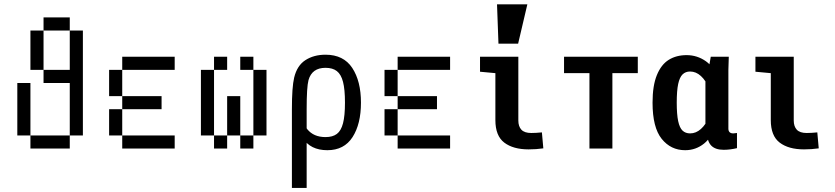

<svg xmlns="http://www.w3.org/2000/svg" viewBox="-20 -708 3978 915"><path d="M250 -62.5V0H187.5V-62.5ZM312.5 -62.5V0H250V-62.5ZM375 -125V-62.5H312.5V-125ZM375 -187.5V-125H312.5V-187.5ZM375 -250V-187.5H312.5V-250ZM375 -312.5V-250H312.5V-312.5ZM375 -375V-312.5H312.5V-375ZM375 -437.5V-375H312.5V-437.5ZM312.5 -625V-562.5H250V-625ZM250 -625V-562.5H187.5V-625ZM375 -562.5V-500H312.5V-562.5ZM375 -500V-437.5H312.5V-500ZM125 -312.5V-250H62.5V-312.5ZM125 -125V-62.5H62.5V-125ZM125 -187.5V-125H62.5V-187.5ZM187.5 -62.5V0H125V-62.5ZM125 -250V-187.5H62.5V-250ZM187.5 -500V-437.5H125V-500ZM187.5 -562.5V-500H125V-562.5ZM187.5 -437.5V-375H125V-437.5ZM250 -375V-312.5H187.5V-375ZM312.5 -375V-312.5H250V-375Z M750 -62.5V0H687.5V-62.5ZM687.5 -62.5V0H625V-62.5ZM625 -62.5V0H562.5V-62.5ZM562.5 -125V-62.5H500V-125ZM562.5 -187.5V-125H500V-187.5ZM562.5 -312.5V-250H500V-312.5ZM562.5 -375V-312.5H500V-375ZM625 -437.5V-375H562.5V-437.5ZM687.5 -437.5V-375H625V-437.5ZM750 -437.5V-375H687.5V-437.5ZM625 -250V-187.5H562.5V-250ZM687.5 -250V-187.5H625V-250ZM750 -250V-187.5H687.5V-250ZM812.5 -437.5V-375H750V-437.5ZM812.5 -62.5V0H750V-62.5Z M1000 -125V-62.5H937.5V-125ZM1000 -187.5V-125H937.5V-187.5ZM1000 -250V-187.5H937.5V-250ZM1000 -312.5V-250H937.5V-312.5ZM1062.5 -62.5V0H1000V-62.5ZM1125 -125V-62.5H1062.5V-125ZM1125 -187.5V-125H1062.5V-187.5ZM1125 -250V-187.5H1062.5V-250ZM1250 -312.5V-250H1187.5V-312.5ZM1250 -250V-187.5H1187.5V-250ZM1250 -187.5V-125H1187.5V-187.5ZM1187.5 -62.5V0H1125V-62.5ZM1250 -125V-62.5H1187.5V-125ZM1187.5 -437.5V-375H1125V-437.5ZM1062.5 -437.5V-375H1000V-437.5ZM1250 -375V-312.5H1187.5V-375ZM1000 -375V-312.5H937.5V-375Z M1381.8 -337.9Q1395.5 -395.5 1435.5 -421.4Q1475.6 -447.3 1531.2 -447.3Q1617.2 -447.3 1658.7 -384.3Q1700.2 -321.3 1700.2 -218.8Q1700.2 -117.2 1660.2 -54.7Q1620.1 7.8 1540 7.8Q1459 7.8 1422.4 -50.8Q1385.7 -109.4 1385.7 -218.8H1414.1Q1414.1 -129.9 1444.3 -92.3Q1474.6 -54.7 1531.2 -54.7Q1565.4 -54.7 1585.4 -69.8Q1605.5 -85 1614.7 -120.6Q1624 -156.2 1624 -218.8Q1624 -282.2 1614.7 -317.9Q1605.5 -353.5 1585.4 -369.1Q1565.4 -384.8 1531.2 -384.8Q1466.8 -384.8 1450.2 -326.2Q1441.4 -293 1441.4 -187.5V187.5H1371.1V-187.5Q1371.1 -293 1381.8 -337.9Z M2062.5 -62.5V0H2000V-62.5ZM2000 -62.5V0H1937.5V-62.5ZM1937.5 -62.5V0H1875V-62.5ZM1875 -125V-62.5H1812.5V-125ZM1875 -187.5V-125H1812.5V-187.5ZM1875 -312.5V-250H1812.5V-312.5ZM1875 -375V-312.5H1812.5V-375ZM1937.5 -437.5V-375H1875V-437.5ZM2000 -437.5V-375H1937.5V-437.5ZM2062.5 -437.5V-375H2000V-437.5ZM1937.5 -250V-187.5H1875V-250ZM2000 -250V-187.5H1937.5V-250ZM2062.5 -250V-187.5H2000V-250ZM2125 -437.5V-375H2062.5V-437.5ZM2125 -62.5V0H2062.5V-62.5Z M2450.2 -437.5V-133.8Q2450.2 -105.5 2464.8 -89.8Q2479.5 -74.2 2511.7 -74.2Q2533.2 -74.2 2562.5 -77.1L2569.3 -1Q2535.2 3.9 2499 3.9Q2425.8 3.9 2383.3 -28.3Q2340.8 -60.5 2340.8 -135.7V-359.4L2267.6 -366.2V-437.5ZM2493.2 -687.5 2449.2 -500H2355.5L2348.6 -687.5Z M2898.4 -359.4V0H2789.1V-359.4H2668V-437.5H3019.5V-359.4Z M3349.6 -78.1H3341.8V-347.7H3351.6L3367.2 -437.5H3453.1L3451.2 -375V-94.7Q3451.2 -84 3457 -78.1Q3462.9 -72.3 3474.6 -72.3Q3483.4 -73.2 3492.2 -74.2V-2Q3459 5.9 3428.7 5.9Q3388.7 5.9 3369.1 -14.6Q3349.6 -35.2 3349.6 -78.1ZM3417 -309.6 3360.4 -285.2Q3343.8 -324.2 3320.3 -345.7Q3296.9 -367.2 3268.6 -367.2Q3247.1 -367.2 3232.9 -353.5Q3218.8 -339.8 3211.9 -307.6Q3205.1 -275.4 3205.1 -218.8Q3205.1 -163.1 3211.9 -130.9Q3218.8 -98.6 3232.9 -85.4Q3247.1 -72.3 3268.6 -72.3Q3296.9 -72.3 3320.3 -93.3Q3343.8 -114.3 3360.4 -152.3L3406.2 -133.8Q3375 -55.7 3335.4 -23.9Q3295.9 7.8 3245.1 7.8Q3176.8 7.8 3133.3 -46.4Q3089.8 -100.6 3089.8 -218.8Q3089.8 -299.8 3110.4 -350.1Q3130.9 -400.4 3167 -422.9Q3203.1 -445.3 3252 -445.3Q3302.7 -445.3 3344.2 -416Q3385.7 -386.7 3417 -309.6Z M3762.7 -437.5V-133.8Q3762.7 -105.5 3777.3 -89.8Q3792 -74.2 3824.2 -74.2Q3845.7 -74.2 3875 -77.1L3881.8 -1Q3847.7 3.9 3811.5 3.9Q3738.3 3.9 3695.8 -28.3Q3653.3 -60.5 3653.3 -135.7V-359.4L3580.1 -366.2V-437.5Z"/></svg>

Font: Sudo Var
Style: Regular
Weight: 400
Monospace: yes
Designer: Jens Kutilek
Foundry: Jens Kutilek
Version: Version 0.065;FEAKit 1.0